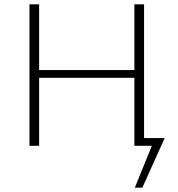

<svg xmlns="http://www.w3.org/2000/svg" viewBox="-20 -678 826 893"><path d="M641 0V-36H746L728 0ZM607 195 701 -36H746L642 195ZM605 0V-658H650V0ZM117 0V-658H162V0ZM133 -316V-352H635V-316Z"/></svg>

Font: Ysabeau ExtraLight
Style: Regular
Weight: 250
Designer: Christian Thalmann (Catharsis Fonts)
Version: Version 2.002